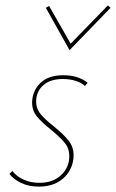

<svg xmlns="http://www.w3.org/2000/svg" viewBox="-20 -689 430 712"><path d="M15 -44 26 -55Q41 -35 67.5 -23Q94 -11 126 -11Q176 -11 206.5 -39.5Q237 -68 237 -110Q237 -139 219.5 -160Q202 -181 169 -208Q134 -236 116.5 -257.5Q99 -279 99 -309Q99 -320 102 -333Q111 -368 139 -389Q167 -410 215 -410Q270 -410 305 -382L295 -370Q283 -382 261 -389Q239 -396 213 -396Q166 -396 140 -372.5Q114 -349 114 -312Q114 -286 130.5 -266Q147 -246 180 -220Q216 -191 234.5 -167.5Q253 -144 253 -112Q253 -101 250 -87Q240 -46 207 -21.5Q174 3 124 3Q87 3 58.5 -10.5Q30 -24 15 -44ZM150 -660 162 -667 242 -527 380 -669 390 -660 238 -503Z"/></svg>

Font: Ysabeau Thin
Style: Italic
Weight: 200
Italic angle: -12°
Designer: Christian Thalmann (Catharsis Fonts)
Version: Version 0.003